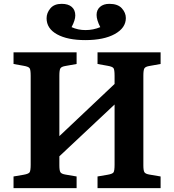

<svg xmlns="http://www.w3.org/2000/svg" viewBox="-20 -970 898 990"><path d="M419.9 -763.2Q328.1 -763.2 274.2 -793Q220.2 -822.8 220.2 -876Q220.2 -903.3 239.7 -926.8Q259.3 -950.2 297.9 -950.2Q332 -950.2 350.1 -934.3Q368.2 -918.5 368.2 -890.1Q368.2 -866.2 349.1 -830.1Q381.8 -814.9 420.9 -814.9Q460.9 -814.9 497.1 -830.1Q478 -867.2 478 -893.1Q478 -918.9 495.8 -934.6Q513.7 -950.2 543.9 -950.2Q587.4 -950.2 608.2 -927.2Q628.9 -904.3 628.9 -877Q628.9 -826.2 572.3 -794.7Q515.6 -763.2 419.9 -763.2ZM49.8 0V-60.1L101.1 -68.8Q127 -73.2 132.6 -81.5Q138.2 -89.8 138.2 -121.1V-579.1Q138.2 -610.4 132.6 -618.4Q127 -626.5 101.1 -630.9L49.8 -640.1V-700.2H375V-640.1L317.9 -629.9Q296.9 -626.5 291.5 -617.7Q286.1 -608.9 286.1 -580.1V-268.1L570.8 -537.1V-579.1Q570.8 -610.4 565.4 -618.4Q560.1 -626.5 534.2 -630.9L482.9 -640.1V-700.2H808.1V-640.1L751 -629.9Q730 -626.5 724.6 -617.7Q719.2 -608.9 719.2 -580.1V-117.2Q719.2 -90.8 724.6 -82Q730 -73.2 751 -69.8L808.1 -60.1V0H482.9V-60.1L534.2 -68.8Q560.1 -73.2 565.4 -81.3Q570.8 -89.4 570.8 -121.1V-431.2L286.1 -164.1V-117.2Q286.1 -90.8 291.5 -82Q296.9 -73.2 317.9 -69.8L375 -60.1V0Z"/></svg>

Font: Literata Book
Style: Bold
Weight: 700
Designer: Latin by Veronika Burian and Jose Scaglione. Greek by Irene Vlachou. Cyrillic by Vera Evstafieva
Foundry: TypeTogether
Version: Version 2.003;PS 002.003;hotconv 1.0.88;makeotf.lib2.5.64775